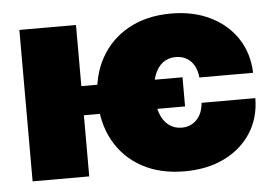

<svg xmlns="http://www.w3.org/2000/svg" viewBox="-44 -591 941 660"><g transform="rotate(-5 427.0 -261.0)"><path d="M588.4 -311.5V-210.9H161.1V-311.5ZM239.3 -522.5V0H43.9V-522.5ZM567.9 11.2Q483.9 11.2 421.6 -22.7Q359.4 -56.6 325.2 -118.2Q291 -179.7 291 -260.7Q291 -342.3 325.2 -403.6Q359.4 -464.8 421.6 -499Q483.9 -533.2 567.9 -533.2Q644.5 -533.2 703.1 -504.4Q761.7 -475.6 795.4 -424.6Q829.1 -373.5 831.5 -305.7H646Q644 -329.6 634.3 -346.9Q624.5 -364.3 608.2 -373.5Q591.8 -382.8 570.8 -382.8Q544.9 -382.8 526.1 -368.4Q507.3 -354 497.3 -326.9Q487.3 -299.8 487.3 -261.2Q487.3 -222.7 497.3 -195.3Q507.3 -168 526.4 -153.6Q545.4 -139.2 570.8 -139.2Q602.1 -139.2 622.6 -160.4Q643.1 -181.6 646 -218.3H831.5Q831.1 -150.4 797.9 -98.6Q764.6 -46.9 705.6 -17.8Q646.5 11.2 567.9 11.2Z"/></g></svg>

Font: Inter 28pt Black
Style: Regular
Weight: 900
Designer: Rasmus Andersson
Foundry: rsms
Version: Version 4.001;git-66647c0bb